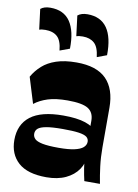

<svg xmlns="http://www.w3.org/2000/svg" viewBox="-91 -871 678 944"><g transform="rotate(10 248.0 -399.0)"><path d="M395.1 0Q388.6 -27.6 383.1 -61.7Q377.6 -95.9 377.6 -142.3V-298.1Q377.6 -339.7 348.4 -358.1Q319.1 -376.4 245.7 -376.4Q186.4 -376.4 147.4 -363.9Q108.3 -351.3 81 -329.9L41.4 -459Q59.7 -491 87 -515.4Q114.3 -539.9 155.9 -553.9Q197.6 -568 256.9 -568Q357.4 -568 405.8 -519.1Q454.1 -470.1 454.1 -376.3V-179Q454.1 -129.3 459.6 -85.1Q465.1 -41 473.1 0ZM207.4 13.7Q113.1 13.7 67.1 -27.6Q21.1 -69 21.1 -139.7Q21.1 -217.4 74.6 -258.6Q128.1 -299.7 238 -299.7Q306.7 -299.7 348.3 -285.9Q389.9 -272 394.3 -251.3L388.4 -128.9Q387.9 -88.7 365.8 -56.4Q343.7 -24 303.6 -5.1Q263.4 13.7 207.4 13.7ZM242.1 -139.3Q290.7 -139.3 320.4 -145.9Q350 -152.4 363.8 -164.6Q377.6 -176.9 377.6 -193.3Q377.6 -207.9 366.4 -216.8Q355.1 -225.7 326.6 -229.9Q298 -234 246.1 -234Q193.7 -234 164.6 -228.7Q135.4 -223.4 123.6 -213.1Q111.9 -202.9 111.9 -186.7Q111.9 -172.4 122.2 -161.6Q132.6 -150.9 161 -145.1Q189.4 -139.3 242.1 -139.3ZM349.5 -611Q343.8 -660.8 322.1 -679.9Q300.5 -699 264.7 -699Q252.5 -699 245.5 -697.9Q238.5 -696.8 232.5 -694.8L219.8 -796Q238 -810.7 268.5 -810.7Q334.7 -810.7 367 -764.4Q399.2 -718 397.7 -629ZM163.5 -611Q158.8 -660.3 137.5 -679.6Q116.3 -699 78.3 -699Q66.8 -699 59.6 -697.9Q52.5 -696.8 47.3 -694.8L34.5 -796Q51.8 -810.7 83.5 -810.7Q150.5 -810.7 182.4 -763.7Q214.2 -716.7 212.5 -629Z"/></g></svg>

Font: Savate ExtraLight
Style: Regular
Weight: 200
Designer: Max Esnée
Foundry: Plomb Type
Version: Version 2.000